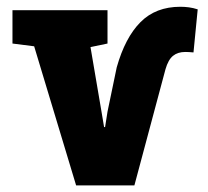

<svg xmlns="http://www.w3.org/2000/svg" viewBox="-20 -559 627 579"><path d="M209.5 0 83 -419.4 17.6 -427.7V-528.3H304.2V-427.7L252.9 -417L286.1 -222.2L293.9 -175.8H296.9L304.2 -222.2L332 -356Q357.4 -445.8 403.6 -492.2Q449.7 -538.6 523.9 -538.6Q536.6 -538.6 549.6 -536.9Q562.5 -535.2 576.2 -530.8L563.5 -400.9Q548.8 -402.3 538.6 -402.3Q516.1 -402.3 501.7 -390.6Q487.3 -378.9 479 -350.1L385.3 0Z"/></svg>

Font: Roboto Slab Black
Style: Regular
Weight: 900
Designer: Google
Version: Version 2.000; ttfautohint (v1.8.1.43-b0c9)